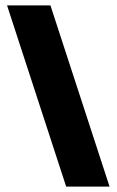

<svg xmlns="http://www.w3.org/2000/svg" viewBox="-20 -688 430 708"><path d="M224 0 6 -668H166L384 0Z"/></svg>

Font: Gantari Black
Style: Regular
Weight: 900
Version: Version 1.000